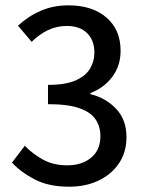

<svg xmlns="http://www.w3.org/2000/svg" viewBox="-20 -687 544 719"><path d="M239.3 12.2Q162.6 12.2 110.4 -14.9Q58.1 -42 24.9 -78.1L72.8 -141.1Q101.6 -111.3 140.4 -89.6Q179.2 -67.9 231.9 -67.9Q287.1 -67.9 321.5 -96.7Q356 -125.5 356 -176.8Q356 -212.9 338.1 -239.7Q320.3 -266.6 277.6 -281.7Q234.9 -296.9 159.7 -296.9V-369.1Q225.6 -369.1 263.4 -386Q301.3 -402.8 317.4 -430.4Q333.5 -458 333.5 -489.7Q333.5 -536.1 306.2 -563Q278.8 -589.8 230.5 -589.8Q192.4 -589.8 159.7 -574.2Q127 -558.6 98.6 -530.3L47.4 -590.8Q85.9 -626.5 132.8 -646.7Q179.7 -667 236.3 -667Q325.7 -667 378.7 -621.3Q431.6 -575.7 431.6 -496.6Q431.6 -440.9 400.6 -399.4Q369.6 -357.9 318.4 -338.4V-334.5Q375.5 -320.8 414.6 -279.8Q453.6 -238.8 453.6 -173.8Q453.6 -117.2 425.5 -75.4Q397.5 -33.7 348.9 -10.7Q300.3 12.2 239.3 12.2Z"/></svg>

Font: Varta Light SemiBold
Style: Regular
Weight: 600
Version: Version 1.004